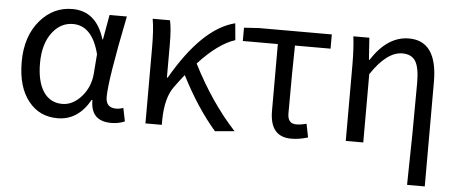

<svg xmlns="http://www.w3.org/2000/svg" viewBox="-50 -676 2371 994"><g transform="rotate(5 1135.0 -179.0)"><path d="M110 -58Q51 -131 51 -262Q51 -396 123 -479Q191 -557 289 -557Q414 -557 457 -414H460L483 -543H573Q505 -208 505 -119Q505 -63 559 -63Q577 -63 596 -70L610 -1Q578 13 540 13Q432 13 433 -97H429Q367 13 261 13Q166 13 110 -58ZM378 -113Q422 -163 428 -232L436 -335Q399 -480 299 -480Q236 -480 193 -425Q146 -365 146 -263Q146 -168 181 -115Q216 -63 279 -63Q333 -63 378 -113Z M1079 9Q981 -104 898 -267Q870 -232 847 -200Q804 -142 802 -28V0H717V-394Q717 -490 707 -543H797Q807 -502 807 -416V-246H811Q966 -515 1135 -557L1143 -470Q1055 -442 954 -332Q1053 -137 1180 0Z M1364 -122V-469H1182V-538L1260 -543H1638V-469H1453Q1450 -346 1450 -116Q1450 -63 1495 -63Q1519 -63 1548 -71L1562 -1Q1518 13 1475 13Q1364 13 1364 -122Z M2094 199Q2100 -67 2100 -332Q2100 -409 2080 -443Q2059 -477 2011 -477Q1930 -477 1849 -355V0H1758V-394Q1758 -478 1750 -543H1833L1841 -429H1844Q1927 -557 2038 -557Q2186 -557 2186 -344V199Z"/></g></svg>

Font: KaiGen Gothic CN Regular
Style: Regular
Weight: 400
Designer: Ryoko NISHIZUKA  (kana & ideographs); Paul D. Hunt (Latin, Greek & Cyrillic); Wenlong ZHANG  (bopomofo); Sandoll Communi
Foundry: Adobe Systems Incorporated
Version: Version 1.002.20150501